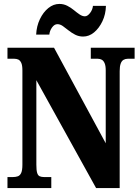

<svg xmlns="http://www.w3.org/2000/svg" viewBox="-20 -957 712 977"><path d="M18 0V-56H45Q60 -56 71 -60Q82 -64 88 -77.5Q94 -91 94 -119V-599Q94 -625 88 -637.5Q82 -650 73 -654Q64 -658 53 -658H18V-714H255L518 -228V-599Q518 -622 512.5 -635Q507 -648 498 -653Q489 -658 478 -658H442V-714H665V-658H630Q618 -658 608.5 -652.5Q599 -647 594 -633Q589 -619 589 -595V0H469L165 -549V-119Q165 -91 169 -77.5Q173 -64 182 -60Q191 -56 205 -56H241V0ZM403 -771Q381 -771 362.5 -780.5Q344 -790 328.5 -802.5Q313 -815 299.5 -824.5Q286 -834 272 -834Q257 -834 245 -817.5Q233 -801 231 -781H164Q166 -824 183 -859.5Q200 -895 226 -916Q252 -937 282 -937Q304 -937 322.5 -927.5Q341 -918 356 -905.5Q371 -893 385 -883.5Q399 -874 412 -874Q425 -874 438 -890.5Q451 -907 453 -927H519Q518 -884 501 -848.5Q484 -813 458.5 -792Q433 -771 403 -771Z"/></svg>

Font: Noto Serif Khmer ExtraCondensed Black
Style: Regular
Weight: 900
Width: 2
Designer: Danh Hong and the Monotype Design Team
Foundry: Monotype Imaging Inc.
Version: Version 2.004